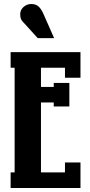

<svg xmlns="http://www.w3.org/2000/svg" viewBox="-20 -941 448 961"><path d="M251 -750H168.9L91.8 -835Q81.1 -846.7 81.1 -870.1Q81.1 -891.1 97.7 -906Q114.3 -920.9 136.2 -920.9Q158.7 -920.9 172.1 -909.2Q185.5 -897.5 195.8 -875ZM33.2 -680.2H382.8V-551.8H305.2V-602.1H185.1V-505.9H249V-525.9H327.1V-408.2H249V-428.2H185.1V-78.1H305.2V-127.9H382.8V0H33.2V-78.1H53.2V-602.1H33.2Z"/></svg>

Font: Margherita Black
Style: Regular
Weight: 900
Designer: James Puckett
Foundry: Dunwich Type Founders
Version: Version 1.008;hotconv 1.0.109;makeotfexe 2.5.65596